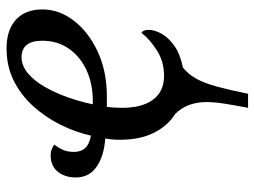

<svg xmlns="http://www.w3.org/2000/svg" viewBox="-118 -468 796 601"><g transform="rotate(-90 280.5 -168.0)"><path d="M243 210Q251 168 256 136.5Q261 105 261 80Q261 19 224 -18Q187 -41 165 -84.5Q143 -128 143 -192Q143 -215 147 -237Q91 -241 58 -264.5Q25 -288 25 -329Q25 -363 43 -385.5Q61 -408 95 -408Q105 -408 113.5 -404.5Q122 -401 128 -397Q118 -384 111.5 -369.5Q105 -355 105 -335Q105 -290 156 -282Q167 -331 190.5 -378Q214 -425 248.5 -463Q283 -501 328 -523.5Q373 -546 429 -546Q487 -546 519 -516.5Q551 -487 551 -434Q551 -381 515.5 -335Q480 -289 418.5 -260.5Q357 -232 279 -232H246Q243 -211 243 -184Q243 -122 268.5 -87.5Q294 -53 343 -53Q388 -53 423 -75.5Q458 -98 478 -124Q487 -118 487 -101Q487 -82 474.5 -60Q462 -38 436 -20Q410 -2 369 6Q347 24 333.5 49Q320 74 309.5 112.5Q299 151 287 210ZM264 -276Q319 -276 361.5 -296Q404 -316 428.5 -351.5Q453 -387 453 -434Q453 -499 401 -499Q375 -499 351.5 -479.5Q328 -460 309 -427Q290 -394 276 -354.5Q262 -315 254 -276Z"/></g></svg>

Font: Noto Serif SemiCondensed
Style: Italic
Weight: 400
Width: 4
Italic angle: -12°
Designer: Monotype Design Team
Foundry: Monotype Imaging Inc.
Version: Version 2.013